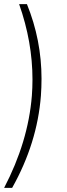

<svg xmlns="http://www.w3.org/2000/svg" viewBox="-20 -732 324 934"><path d="M0 182Q117 -42 135 -266Q138 -305 138 -345Q138 -528 73 -712H111Q182 -537 182 -349Q182 -308 179 -266Q161 -35 39 182Z"/></svg>

Font: Muli ExtraLight
Style: Italic
Weight: 275
Italic angle: -4.541°
Designer: Vernon Adams
Foundry: Vernon Adams
Version: Version 2.001